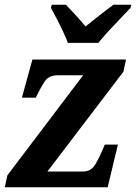

<svg xmlns="http://www.w3.org/2000/svg" viewBox="-20 -786 571 806"><path d="M0 0 11 -50 329 -470H222Q185 -470 168 -444.5Q151 -419 132 -380L130 -376H72L116 -536H509L498 -485L179 -66H329Q362 -66 379.5 -95Q397 -124 410 -156L420 -179H475L432 0ZM265 -606Q257 -627 244.5 -654Q232 -681 218 -707.5Q204 -734 194 -753L197 -766H257Q273 -749 298 -722Q323 -695 339 -675Q364 -695 399 -722.5Q434 -750 456 -766H531L528 -753Q510 -734 485.5 -708.5Q461 -683 436.5 -656.5Q412 -630 393 -606Z"/></svg>

Font: Noto Serif SemiCondensed
Style: Bold Italic
Weight: 700
Width: 4
Italic angle: -12°
Designer: Monotype Design Team
Foundry: Monotype Imaging Inc.
Version: Version 2.014